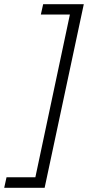

<svg xmlns="http://www.w3.org/2000/svg" viewBox="-92 -734 418 912"><path d="M-72 158 -61 108H76L240 -665H102L113 -714H306L120 158Z"/></svg>

Font: Noto Sans Light
Style: Italic
Weight: 300
Italic angle: -12°
Designer: Monotype Design Team
Foundry: Monotype Imaging Inc.
Version: Version 2.013; ttfautohint (v1.8.4.7-5d5b)